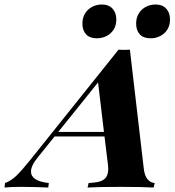

<svg xmlns="http://www.w3.org/2000/svg" viewBox="-111 -837 782 857"><path d="M0 0ZM343.3 -816.9Q374.5 -816.9 391.4 -798.3Q408.2 -779.8 408.2 -750Q408.2 -723.6 396 -704.6Q383.8 -685.5 363.8 -675.8Q343.8 -666 321.3 -666Q289.6 -666 273.2 -683.8Q256.8 -701.7 256.8 -731.9Q256.8 -757.8 268.8 -777.1Q280.8 -796.4 300.5 -806.6Q320.3 -816.9 343.3 -816.9ZM583 -816.9Q614.3 -816.9 631.1 -798.3Q647.9 -779.8 647.9 -750Q647.9 -723.6 635.7 -704.6Q623.5 -685.5 603.5 -675.8Q583.5 -666 561 -666Q529.3 -666 512.9 -683.8Q496.6 -701.7 496.6 -731.9Q496.6 -757.8 508.5 -777.1Q520.5 -796.4 540.3 -806.6Q560.1 -816.9 583 -816.9ZM579.6 -20 574.7 0Q523.4 -2.9 429.7 -2.9Q328.1 -2.9 279.8 0L284.7 -20Q315.4 -21.5 334 -26.9Q352.5 -32.2 362.3 -45.7Q372.1 -59.1 372.1 -84Q372.1 -93.3 370.6 -104L355.5 -228H132.8L58.6 -135.7Q27.3 -97.7 27.3 -71.3Q27.3 -28.8 106.9 -20L104.5 0Q39.6 -2.9 -17.1 -2.9Q-61.5 -2.9 -90.8 0L-88.4 -20Q-61.5 -29.8 -36.9 -53.7Q-12.2 -77.6 28.3 -128.4L418 -615.2Q434.6 -614.3 443.4 -614.3Q452.1 -614.3 468.8 -615.2L530.8 -84Q534.7 -51.3 548.3 -36.1Q562 -21 579.6 -20ZM326.7 -469.2 148.9 -248H353Z"/></svg>

Font: TypoPRO Playfair Display SC
Style: Bold Italic
Weight: 700
Italic angle: -14.9847°
Designer: Claus Eggers Sørensen
Foundry: Claus Eggers Sørensen
Version: Version 1.004;PS 001.004;hotconv 1.0.70;makeotf.lib2.5.58329